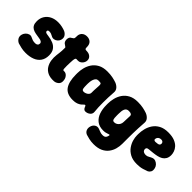

<svg xmlns="http://www.w3.org/2000/svg" viewBox="8 -1378 2331 2331"><g transform="rotate(45 1173.0 -213.0)"><path d="M198 22Q156 22 120 13.5Q84 5 61 -2Q33 -14 17 -39Q1 -64 8 -97Q13 -121 30.5 -141Q48 -161 72 -168.5Q96 -176 120 -163Q135 -155 153 -149Q171 -143 198 -143Q219 -143 231 -153.5Q243 -164 243 -183Q243 -198 229 -208Q215 -218 188 -221Q154 -226 123.5 -231.5Q93 -237 70.5 -249.5Q48 -262 35.5 -285Q23 -308 23 -347Q23 -400 48 -439.5Q73 -479 116.5 -500.5Q160 -522 218 -522Q254 -522 286.5 -514.5Q319 -507 341 -498Q369 -485 385 -460.5Q401 -436 393 -402Q388 -379 369.5 -361.5Q351 -344 326.5 -339.5Q302 -335 279 -349Q266 -357 251.5 -362Q237 -367 218 -367Q206 -367 199.5 -362Q193 -357 193 -347Q193 -337 201.5 -330Q210 -323 248 -319Q297 -313 336.5 -296.5Q376 -280 399.5 -247Q423 -214 423 -159Q423 -98 394.5 -57.5Q366 -17 315 2.5Q264 22 198 22Z M686 21Q622 25 580 5Q538 -15 515 -51.5Q492 -88 485 -134Q478 -180 484 -226Q487 -252 489.5 -271Q492 -290 493 -309.5Q494 -329 494 -354Q495 -365 491 -369.5Q487 -374 480.5 -377Q474 -380 465 -388Q450 -396 442.5 -411Q435 -426 435 -446Q435 -465 442 -480Q449 -495 465 -502Q478 -510 486.5 -517Q495 -524 495 -537Q495 -546 496 -558.5Q497 -571 497 -579Q503 -611 526.5 -629.5Q550 -648 586 -648Q622 -648 645.5 -629.5Q669 -611 674 -577Q675 -570 675.5 -561.5Q676 -553 676 -545Q676 -520 698 -520Q707 -520 717 -519Q727 -518 736 -516Q761 -510 778 -491.5Q795 -473 795 -446Q795 -418 777.5 -394.5Q760 -371 734 -363Q724 -361 713 -361Q702 -361 692 -362Q681 -364 675.5 -353Q670 -342 668 -321Q667 -298 665.5 -277.5Q664 -257 664 -222Q664 -189 665.5 -173.5Q667 -158 671.5 -154.5Q676 -151 686 -152Q717 -154 740.5 -126.5Q764 -99 764 -55Q764 -21 739.5 -1Q715 19 686 21Z M1007 22Q905 22 861 -40Q817 -102 817 -225V-250Q817 -293 828.5 -340.5Q840 -388 867.5 -429Q895 -470 942.5 -496Q990 -522 1062 -522Q1114 -522 1153 -514Q1192 -506 1223 -495Q1255 -483 1277.5 -458Q1300 -433 1297 -398Q1293 -349 1291.5 -303.5Q1290 -258 1290 -216.5Q1290 -175 1291.5 -137Q1293 -99 1297 -66Q1301 -31 1274.5 -9.5Q1248 12 1213 12Q1202 12 1193 5Q1184 -2 1178 -13Q1171 -26 1168.5 -34.5Q1166 -43 1157 -43Q1150 -43 1141.5 -33Q1133 -23 1117 -10.5Q1101 2 1075 12Q1049 22 1007 22ZM1032 -143Q1048 -143 1065.5 -150.5Q1083 -158 1095 -171Q1107 -184 1107 -200Q1107 -225 1107.5 -243Q1108 -261 1109.5 -279Q1111 -297 1112 -322Q1115 -364 1096 -365Q1090 -366 1080.5 -366.5Q1071 -367 1062 -367Q1041 -367 1028.5 -354.5Q1016 -342 1009 -323Q1002 -304 999.5 -284.5Q997 -265 997 -250V-225Q997 -187 1001.5 -165Q1006 -143 1032 -143Z M1565 222Q1523 222 1486.5 213.5Q1450 205 1429 198Q1400 186 1389 161.5Q1378 137 1384 108Q1392 69 1420 50.5Q1448 32 1481 44Q1501 51 1520.5 59Q1540 67 1565 67Q1586 67 1597.5 61Q1609 55 1615.5 43.5Q1622 32 1625 17Q1628 8 1624.5 5.5Q1621 3 1616 4Q1608 6 1596 10.5Q1584 15 1568.5 18.5Q1553 22 1530 22Q1462 22 1420 -11.5Q1378 -45 1359 -101Q1340 -157 1340 -225V-250Q1340 -293 1351.5 -340.5Q1363 -388 1390.5 -429Q1418 -470 1465.5 -496Q1513 -522 1585 -522Q1637 -522 1676 -514Q1715 -506 1746 -495Q1778 -483 1800.5 -458Q1823 -433 1820 -398Q1816 -345 1814 -300Q1812 -255 1811 -213Q1810 -171 1810 -126.5Q1810 -82 1810 -28Q1810 16 1798 60Q1786 104 1758 141Q1730 178 1683 200Q1636 222 1565 222ZM1555 -143Q1576 -143 1593.5 -153.5Q1611 -164 1622.5 -183.5Q1634 -203 1634 -228Q1634 -260 1636 -285.5Q1638 -311 1638 -334Q1638 -344 1635.5 -348Q1633 -352 1627 -358Q1621 -362 1610.5 -364.5Q1600 -367 1585 -367Q1564 -367 1551.5 -358.5Q1539 -350 1532 -334.5Q1525 -319 1522.5 -297.5Q1520 -276 1520 -250V-225Q1520 -175 1527 -159Q1534 -143 1555 -143Z M2108 22Q2036 22 1988.5 -4Q1941 -30 1913.5 -69.5Q1886 -109 1874.5 -150.5Q1863 -192 1863 -225V-250Q1863 -293 1874.5 -340.5Q1886 -388 1913.5 -429Q1941 -470 1988.5 -496Q2036 -522 2108 -522Q2175 -522 2218 -504.5Q2261 -487 2285 -460.5Q2309 -434 2318.5 -404.5Q2328 -375 2328 -352Q2328 -313 2313 -287.5Q2298 -262 2273.5 -247.5Q2249 -233 2217.5 -226Q2186 -219 2152.5 -215.5Q2119 -212 2088 -209Q2064 -207 2056.5 -199Q2049 -191 2049 -178Q2049 -165 2055.5 -154.5Q2062 -144 2075.5 -138.5Q2089 -133 2108 -133Q2130 -133 2152 -146.5Q2174 -160 2192 -166Q2215 -174 2237.5 -165.5Q2260 -157 2276.5 -139Q2293 -121 2298 -99Q2307 -62 2294.5 -40.5Q2282 -19 2264 -11Q2245 -3 2203 9.5Q2161 22 2108 22ZM2080 -329Q2122 -331 2134 -340Q2146 -349 2146 -364Q2146 -376 2141 -384Q2136 -392 2127.5 -396Q2119 -400 2108 -400Q2091 -400 2078.5 -394Q2066 -388 2058 -376Q2050 -364 2050 -347Q2050 -337 2060 -332.5Q2070 -328 2080 -329Z"/></g></svg>

Font: Winky Sans ExtraBold
Style: Regular
Weight: 800
Designer: Simon Atzbach
Foundry: typofactur
Version: Version 1.205